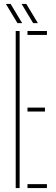

<svg xmlns="http://www.w3.org/2000/svg" viewBox="-20 -958 284 978"><path d="M60 0V-800H80V0ZM120 0V-20H219V0ZM120 -390V-410H209V-390ZM120 -780V-800H219V-780ZM69 -840 10 -938H34L93 -840ZM149 -840 90 -938H114L173 -840Z"/></svg>

Font: Big Shoulders Stencil Display SC Thin
Style: Regular
Weight: 100
Designer: Patric King
Foundry: XO Type Co
Version: Version 2.001